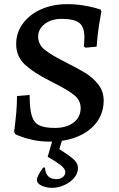

<svg xmlns="http://www.w3.org/2000/svg" viewBox="-20 -671 574 926"><path d="M54 -24 48 -36Q49 -42 52 -65Q55 -88 58.5 -128Q62 -168 62 -208L123 -213Q123 -147 133 -113.5Q143 -80 168.5 -67Q194 -54 245 -54Q301 -54 335 -80Q369 -106 369 -150Q369 -188 336.5 -213.5Q304 -239 238 -272Q235 -274 219 -282Q143 -320 100.5 -359Q58 -398 58 -459Q58 -513 90 -557Q122 -601 178 -626Q234 -651 304 -651Q345 -651 381 -645Q417 -639 438.5 -633Q460 -627 465 -625L469 -616Q466 -602 458 -552.5Q450 -503 446 -446L392 -441L384 -447Q385 -450 386 -463Q387 -476 387 -492Q387 -541 362.5 -560.5Q338 -580 277 -580Q228 -580 196 -555.5Q164 -531 164 -494Q164 -456 197 -430Q230 -404 298 -370Q358 -340 393.5 -318Q429 -296 454.5 -263Q480 -230 480 -186Q480 -128 447.5 -83Q415 -38 356 -13Q297 12 220 12Q176 12 139 4Q102 -4 78 -13.5Q54 -23 54 -24ZM158 196Q158 180 188 137H197Q198 164 212 178.5Q226 193 251 193Q270 193 282.5 183.5Q295 174 295 159Q295 143 272.5 125.5Q250 108 210 85L242 -25H289L266 48Q310 76 333 95.5Q356 115 356 140Q356 165 337.5 187Q319 209 289.5 222Q260 235 230 235Q203 235 180.5 224.5Q158 214 158 196Z"/></svg>

Font: Alegreya SC Medium
Style: Regular
Weight: 500
Designer: Juan Pablo del Peral
Foundry: Huerta Tipografica
Version: Version 2.007; ttfautohint (v1.6)